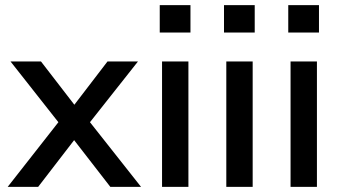

<svg xmlns="http://www.w3.org/2000/svg" viewBox="-20 -730 1332 750"><path d="M10 0 228 -278 229 -226 21 -490H140L285 -302H256L400 -490H519L312 -228L313 -276L531 0H411L256 -200H283L129 0Z M604 -603V-710H724V-603ZM613 0V-490H716V0Z M855 -603V-710H975V-603ZM864 0V-490H967V0Z M1106 -603V-710H1226V-603ZM1115 0V-490H1218V0Z"/></svg>

Font: Nunito Sans 11pt SemiBold
Style: Regular
Weight: 600
Version: Version 3.101;gftools[0.9.27]